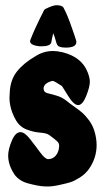

<svg xmlns="http://www.w3.org/2000/svg" viewBox="-20 -711 394 721"><path d="M179.7 -585.9Q173.8 -560.5 172.9 -552.7Q169.9 -537.1 135.7 -537.1Q119.1 -537.1 106 -542Q92.8 -546.9 92.8 -556.6Q92.8 -557.6 93.8 -560.5Q108.4 -599.6 145.5 -672.9Q147.5 -675.8 151.4 -677.7Q178.7 -691.4 192.4 -691.4Q213.9 -691.4 218.8 -681.6Q232.4 -657.2 251 -603.5Q260.7 -576.2 266.6 -556.6Q266.6 -554.7 266.6 -552.7Q266.6 -532.2 226.6 -532.2Q199.2 -532.2 194.3 -543.9Q192.4 -546.9 190.4 -554.7Q188.5 -562.5 185.5 -571.3Q182.6 -580.1 179.7 -585.9ZM10.7 -127Q10.7 -150.4 24.4 -182.6Q38.1 -214.8 56.6 -214.8Q72.3 -214.8 92.3 -189.5Q112.3 -164.1 130.9 -138.7Q149.4 -113.3 161.1 -113.3H162.1Q179.7 -114.3 190.4 -127.9Q201.2 -141.6 202.1 -162.1V-164.1Q202.1 -172.9 195.3 -179.7Q188.5 -186.5 166 -203.1Q157.2 -210.9 131.3 -212.9Q105.5 -214.8 79.1 -225.1Q52.7 -235.4 38.1 -262.7Q15.6 -303.7 15.6 -344.7Q15.6 -347.7 16.1 -354Q16.6 -360.4 16.6 -364.3Q18.6 -411.1 43.9 -442.9Q69.3 -474.6 113.3 -500Q143.6 -519.5 179.7 -519.5Q194.3 -519.5 215.8 -514.6Q288.1 -496.1 309.6 -438.5Q317.4 -418 317.4 -404.3Q317.4 -384.8 303.7 -350.6Q290 -316.4 273.4 -316.4Q256.8 -316.4 235.4 -351.6L212.9 -387.7Q183.6 -407.2 177.7 -407.2Q174.8 -407.2 172.9 -406.2Q143.6 -397.5 143.6 -377.9Q143.6 -377 144 -375.5Q144.5 -374 144.5 -373Q146.5 -364.3 157.7 -361.3Q168.9 -358.4 190.4 -352.5Q211.9 -346.7 230.5 -332Q238.3 -325.2 258.3 -311Q278.3 -296.9 289.1 -287.6Q299.8 -278.3 313.5 -260.3Q327.1 -242.2 334 -220.7Q342.8 -192.4 342.8 -166Q342.8 -118.2 314.5 -77.1Q300.8 -57.6 279.8 -44.4Q258.8 -31.2 245.1 -26.9Q231.4 -22.5 204.1 -16.6Q178.7 -10.7 158.2 -10.7Q133.8 -10.7 109.4 -16.6Q108.4 -16.6 102.5 -18.1Q96.7 -19.5 94.7 -20Q92.8 -20.5 86.9 -22Q81.1 -23.4 78.6 -24.4Q76.2 -25.4 70.8 -27.3Q65.4 -29.3 62.5 -31.2Q59.6 -33.2 54.7 -36.1Q49.8 -39.1 46.9 -42Q43.9 -44.9 40 -48.8Q36.1 -52.7 33.2 -57.6Q10.7 -91.8 10.7 -127Z"/></svg>

Font: Essays1743
Style: Bold
Weight: 700
Designer: Based on the typeface in a 1743 English translation of the essays of Montaigne.  PostScript/TrueType font designed by Jo
Version: Version 002.100